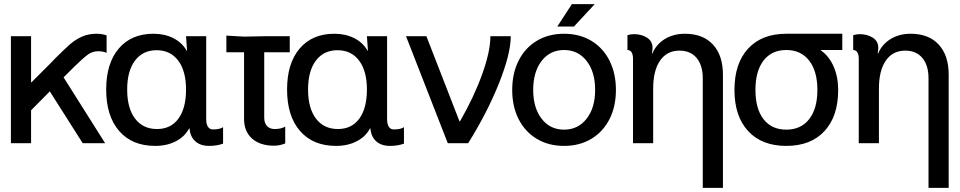

<svg xmlns="http://www.w3.org/2000/svg" viewBox="-20 -696 4663 933"><path d="M131 -520V-296H133L224 -387L247 -411Q294 -458 320.5 -481Q347 -504 378.5 -518Q410 -532 449 -532Q476 -532 498 -524V-439Q482 -447 456 -447Q429 -447 406 -430Q383 -413 341 -372L289 -320L491 0H382L222 -252L131 -160V0H33V-520Z M496 -261Q496 -388 557 -460Q618 -532 726 -532Q780 -532 822.5 -510.5Q865 -489 887 -450H889L884 -520H982V-116Q982 -93 990.5 -80Q999 -67 1014 -67Q1048 -67 1064 -78V2Q1034 13 996 13Q954 13 929 -9.5Q904 -32 901 -72H899Q878 -32 834.5 -9.5Q791 13 734 13Q622 13 559 -59.5Q496 -132 496 -261ZM743 -69Q810 -69 847 -119.5Q884 -170 884 -261Q884 -351 846 -401.5Q808 -452 741 -452Q674 -452 636 -401.5Q598 -351 598 -261Q598 -170 636.5 -119.5Q675 -69 743 -69Z M1166 -442H1080V-523L1166 -518L1264 -520H1388V-442H1264V-124Q1264 -98 1277.5 -83.5Q1291 -69 1315 -69Q1347 -69 1366 -81V1Q1339 12 1312 12Q1244 12 1205 -22.5Q1166 -57 1166 -118Z M1375 -261Q1375 -388 1436 -460Q1497 -532 1605 -532Q1659 -532 1701.5 -510.5Q1744 -489 1766 -450H1768L1763 -520H1861V-116Q1861 -93 1869.5 -80Q1878 -67 1893 -67Q1927 -67 1943 -78V2Q1913 13 1875 13Q1833 13 1808 -9.5Q1783 -32 1780 -72H1778Q1757 -32 1713.5 -9.5Q1670 13 1613 13Q1501 13 1438 -59.5Q1375 -132 1375 -261ZM1622 -69Q1689 -69 1726 -119.5Q1763 -170 1763 -261Q1763 -351 1725 -401.5Q1687 -452 1620 -452Q1553 -452 1515 -401.5Q1477 -351 1477 -261Q1477 -170 1515.5 -119.5Q1554 -69 1622 -69Z M2213 -106H2215Q2283 -224 2323 -335Q2363 -446 2363 -520H2462Q2462 -435 2405 -292Q2348 -149 2255 0H2156L1953 -520H2052Z M2973 -259Q2973 -178 2941.5 -116.5Q2910 -55 2853 -21Q2796 13 2721 13Q2646 13 2589 -21Q2532 -55 2500.5 -116.5Q2469 -178 2469 -259Q2469 -340 2500.5 -402Q2532 -464 2589 -498Q2646 -532 2721 -532Q2796 -532 2853 -498Q2910 -464 2941.5 -402Q2973 -340 2973 -259ZM2721 -66Q2789 -66 2830.5 -119Q2872 -172 2872 -259Q2872 -347 2830.5 -400Q2789 -453 2721 -453Q2653 -453 2612 -400Q2571 -347 2571 -259Q2571 -172 2612 -119Q2653 -66 2721 -66ZM2759 -676H2870L2769 -567H2688Z M3056 0V-411Q3056 -431 3049 -442Q3042 -453 3029 -453V-525Q3044 -530 3061 -530Q3097 -530 3124 -513Q3151 -496 3151 -463Q3151 -455 3150 -451L3148 -436H3150Q3169 -481 3211 -506.5Q3253 -532 3308 -532Q3396 -532 3444.5 -479.5Q3493 -427 3493 -333V217H3395V-315Q3395 -379 3365 -414.5Q3335 -450 3282 -450Q3221 -450 3187.5 -401.5Q3154 -353 3154 -265V0Z M4073 -532V-453H3969V-451Q4009 -423 4031 -372.5Q4053 -322 4053 -259Q4053 -131 3986.5 -59Q3920 13 3801 13Q3682 13 3615.5 -59Q3549 -131 3549 -259Q3549 -388 3615.5 -460Q3682 -532 3801 -532ZM3801 -66Q3872 -66 3912 -117Q3952 -168 3952 -259Q3952 -350 3912 -401.5Q3872 -453 3801 -453Q3730 -453 3690.5 -402Q3651 -351 3651 -259Q3651 -167 3690.5 -116.5Q3730 -66 3801 -66Z M4153 0V-411Q4153 -431 4146 -442Q4139 -453 4126 -453V-525Q4141 -530 4158 -530Q4194 -530 4221 -513Q4248 -496 4248 -463Q4248 -455 4247 -451L4245 -436H4247Q4266 -481 4308 -506.5Q4350 -532 4405 -532Q4493 -532 4541.5 -479.5Q4590 -427 4590 -333V217H4492V-315Q4492 -379 4462 -414.5Q4432 -450 4379 -450Q4318 -450 4284.5 -401.5Q4251 -353 4251 -265V0Z"/></svg>

Font: Non Bureau
Style: Regular
Weight: 400
Designer: Jona Saucedo
Foundry: Non Foundry
Version: Version 1.000; ttfautohint (v1.8.4)